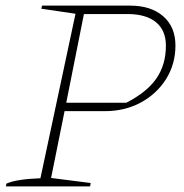

<svg xmlns="http://www.w3.org/2000/svg" viewBox="-20 -664 654 684"><path d="M1 0 3 -10Q40 -26 124 -29L249 -615L127 -633L130 -644H443Q518 -644 561.5 -606Q605 -568 605 -502Q605 -436 572 -383Q539 -330 482 -299Q425 -268 353 -268H210L162 -30L303 -12L301 0ZM434 -614H279L216 -298H430Q504 -336 537.5 -385Q571 -434 571 -501Q571 -556 535.5 -585Q500 -614 434 -614Z"/></svg>

Font: Piazzolla Thin
Style: Italic
Weight: 100
Italic angle: -11.3°
Designer: Juan Pablo del Peral
Foundry: Huerta Tipografica
Version: Version 1.330